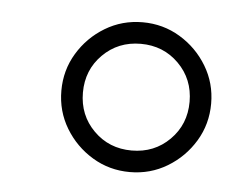

<svg xmlns="http://www.w3.org/2000/svg" viewBox="-33 -558 466 355"><g transform="rotate(5 200.0 -380.0)"><path d="M80 -380Q80 -342 99 -310.5Q118 -279 149.5 -260Q181 -241 219 -241Q257 -241 288.5 -260Q320 -279 339 -310.5Q358 -342 358 -380Q358 -418 339 -449.5Q320 -481 288.5 -500Q257 -519 219 -519Q181 -519 149.5 -500Q118 -481 99 -449.5Q80 -418 80 -380ZM120 -380Q120 -422 148.5 -450.5Q177 -479 219 -479Q261 -479 289.5 -450.5Q318 -422 318 -380Q318 -338 289.5 -309.5Q261 -281 219 -281Q177 -281 148.5 -309.5Q120 -338 120 -380Z"/></g></svg>

Font: text-security-circle
Style: Regular
Weight: 400
Monospace: yes
Foundry: Oskari Noppa
Version: Version 3.000;hotconv 1.0.118;makeotfexe 2.5.65603